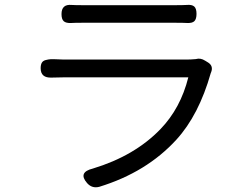

<svg xmlns="http://www.w3.org/2000/svg" viewBox="-20 -753 1040 800"><path d="M764.6 -430.7H244.1Q213.9 -430.7 195.3 -429.7Q149.4 -427.7 149.4 -468.8Q149.4 -483.4 154.3 -491.7Q159.2 -500 170.9 -502.9Q182.6 -505.9 191.4 -506.3Q200.2 -506.8 218.3 -505.9Q236.3 -504.9 244.1 -504.9H760.7Q774.4 -504.9 795.9 -506.8Q815.4 -512.7 835 -500L847.7 -492.2Q870.1 -477.5 859.4 -451.2Q858.4 -450.2 858.4 -449.2Q808.6 -273.4 714.8 -170.9Q590.8 -35.2 393.6 25.4Q363.3 33.2 342.8 9.8Q303.7 -35.2 367.2 -50.8Q541 -103.5 648.4 -214.8Q732.4 -301.8 764.6 -430.7ZM325.2 -731.4H710Q742.2 -731.4 757.8 -732.4Q779.3 -734.4 789.1 -726.1Q798.8 -717.8 798.8 -695.3Q798.8 -673.8 790 -665Q781.2 -656.2 759.8 -657.2Q744.1 -658.2 709 -658.2H325.2Q292 -658.2 276.4 -657.2Q254.9 -656.2 245.6 -664.6Q236.3 -672.9 236.3 -694.3Q236.3 -736.3 278.3 -732.4Q293 -731.4 325.2 -731.4Z"/></svg>

Font: GenSenMaruGothic TW TTF Regular
Style: Regular
Weight: 400
Version: Version 1.301